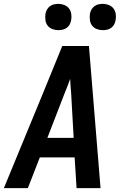

<svg xmlns="http://www.w3.org/2000/svg" viewBox="-26 -973 646 993"><path d="M-6 0 196 -490 296 -735H434L494 0H370L360 -159H180L118 0ZM355 -260 342 -490Q340 -509 339 -527.5Q338 -546 337 -565Q330 -546 323 -527.5Q316 -509 308 -490L219 -260ZM505 -817Q489 -817 474 -823Q459 -829 450 -841Q441 -853 439 -869Q437 -885 439 -901Q441 -913 447 -923.5Q453 -934 462.5 -941Q472 -948 483 -950.5Q494 -953 506 -953Q522 -953 537 -947Q552 -941 561 -929Q570 -917 572.5 -901Q575 -885 572 -869Q570 -857 564.5 -846.5Q559 -836 549 -829Q539 -822 528 -819.5Q517 -817 505 -817ZM275 -817Q259 -817 244 -823Q229 -829 220 -841Q211 -853 209 -869Q207 -885 209 -901Q211 -913 217 -923.5Q223 -934 232.5 -941Q242 -948 253 -950.5Q264 -953 276 -953Q292 -953 307 -947Q322 -941 331 -929Q340 -917 342.5 -901Q345 -885 342 -869Q340 -857 334.5 -846.5Q329 -836 319 -829Q309 -822 298 -819.5Q287 -817 275 -817Z"/></svg>

Font: Iosevka Aile Oblique
Style: Bold
Weight: 700
Italic angle: -9°
Designer: Belleve Invis
Foundry: Belleve Invis
Version: Version 31.1.0; ttfautohint (v1.8.4)